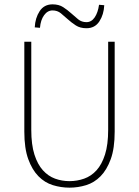

<svg xmlns="http://www.w3.org/2000/svg" viewBox="-20 -852 640 884"><path d="M300 12Q261 12 223.5 0.5Q186 -11 157 -40.5Q128 -70 110 -119.5Q92 -169 92 -246V-660H124V-254Q124 -186 138.5 -140.5Q153 -95 177.5 -68Q202 -41 233.5 -29.5Q265 -18 300 -18Q335 -18 367.5 -29.5Q400 -41 424.5 -68Q449 -95 463.5 -140.5Q478 -186 478 -254V-660H508V-246Q508 -169 490 -119.5Q472 -70 443 -40.5Q414 -11 376.5 0.5Q339 12 300 12ZM378 -722Q349 -722 329 -735Q309 -748 292.5 -763Q276 -778 260 -791Q244 -804 222 -804Q199 -804 183 -782Q167 -760 164 -724L140 -726Q142 -769 162.5 -800.5Q183 -832 222 -832Q251 -832 271 -819Q291 -806 307.5 -791Q324 -776 340 -763Q356 -750 378 -750Q401 -750 416 -772Q431 -794 436 -830L460 -828Q458 -785 437.5 -753.5Q417 -722 378 -722Z"/></svg>

Font: Source Code Pro ExtraLight
Style: Regular
Weight: 200
Monospace: yes
Designer: Paul D. Hunt, Teo Tuominen
Foundry: Adobe Systems Incorporated
Version: Version 2.030;PS 1.000;hotconv 16.6.51;makeotf.lib2.5.65220